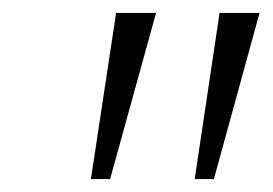

<svg xmlns="http://www.w3.org/2000/svg" viewBox="-20 -734 423 298"><path d="M150.9 -456.1H121.1L160.2 -713.9H222.2ZM312 -456.1H282.2L320.8 -713.9H382.8Z"/></svg>

Font: Open Sans Hebrew Light
Style: Italic
Weight: 300
Italic angle: -12°
Foundry: Ascender Corporation, Yanek Iontef
Version: Version 2.001;PS 002.001;hotconv 1.0.70;makeotf.lib2.5.58329